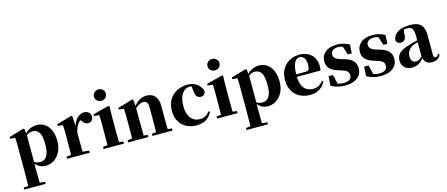

<svg xmlns="http://www.w3.org/2000/svg" viewBox="-60 -1614 6216 2668"><g transform="rotate(-15 3048.0 -280.0)"><path d="M35 259V230L143 219H244L343 230V259ZM101 259Q102 213 102.5 168.5Q103 124 103.5 83Q104 42 104 7V-320Q104 -369 103.5 -400Q103 -431 101 -467L27 -475V-499L242 -562L255 -552L265 -474L266 -468V-74L264 -60V6Q264 41 264.5 82.5Q265 124 265.5 168.5Q266 213 267 259ZM410 17Q360 17 317.5 -7.5Q275 -32 240 -85H228L249 -94Q272 -70 295 -62Q318 -54 349 -54Q388 -54 417.5 -74.5Q447 -95 463.5 -143.5Q480 -192 480 -275Q480 -397 447 -445.5Q414 -494 355 -494Q327 -494 301 -483Q275 -472 241 -433L224 -444H231Q268 -506 320.5 -534.5Q373 -563 434 -563Q496 -563 545.5 -530Q595 -497 624.5 -433Q654 -369 654 -276Q654 -185 620.5 -119.5Q587 -54 532 -18.5Q477 17 410 17Z M721 0V-31L828 -42H938L1047 -31V0ZM786 0Q788 -26 788.5 -68.5Q789 -111 789.5 -157Q790 -203 790 -238V-321Q790 -371 789 -401Q788 -431 786 -467L713 -475V-499L931 -562L944 -553L952 -409V-408V-238Q952 -203 952.5 -157Q953 -111 953.5 -68.5Q954 -26 955 0ZM952 -321 913 -386H945Q959 -444 985.5 -483.5Q1012 -523 1045 -543Q1078 -563 1110 -563Q1146 -563 1173 -546Q1200 -529 1207 -484Q1206 -450 1188.5 -426.5Q1171 -403 1133 -403Q1105 -403 1085 -419Q1065 -435 1045 -463L1022 -492L1054 -484Q1016 -458 992 -420.5Q968 -383 952 -321Z M1246 0V-31L1351 -41H1429L1538 -31V0ZM1310 0Q1311 -26 1311.5 -68.5Q1312 -111 1312.5 -157Q1313 -203 1313 -238V-318Q1313 -368 1312.5 -401.5Q1312 -435 1310 -470L1236 -478V-502L1466 -562L1479 -553L1475 -392V-238Q1475 -203 1475.5 -157Q1476 -111 1477 -68.5Q1478 -26 1479 0ZM1390 -655Q1355 -655 1329.5 -678Q1304 -701 1304 -738Q1304 -773 1329.5 -796Q1355 -819 1390 -819Q1426 -819 1451 -796Q1476 -773 1476 -738Q1476 -701 1451 -678Q1426 -655 1390 -655Z M1600 0V-31L1704 -41H1783L1890 -31V0ZM1664 0Q1666 -26 1666.5 -68.5Q1667 -111 1667.5 -157Q1668 -203 1668 -238V-321Q1668 -370 1667 -400.5Q1666 -431 1664 -467L1591 -475V-499L1809 -562L1822 -553L1830 -441V-438V-238Q1830 -203 1830.5 -157Q1831 -111 1831.5 -68.5Q1832 -26 1833 0ZM1948 0V-31L2050 -41H2128L2238 -31V0ZM2010 0Q2011 -26 2011.5 -68Q2012 -110 2012.5 -156Q2013 -202 2013 -238V-383Q2013 -441 1996 -464.5Q1979 -488 1944 -488Q1915 -488 1873 -463.5Q1831 -439 1790 -389L1787 -436H1805Q1862 -510 1911 -536.5Q1960 -563 2015 -563Q2086 -563 2130.5 -515.5Q2175 -468 2175 -370V-238Q2175 -202 2175.5 -156Q2176 -110 2177 -68Q2178 -26 2179 0Z M2578 17Q2502 17 2438.5 -15.5Q2375 -48 2337 -110.5Q2299 -173 2299 -264Q2299 -362 2340.5 -428.5Q2382 -495 2451 -529Q2520 -563 2603 -563Q2658 -563 2702.5 -542Q2747 -521 2775 -485Q2803 -449 2809 -404Q2793 -351 2742 -351Q2711 -351 2687.5 -372.5Q2664 -394 2662 -449L2648 -545L2725 -499Q2697 -514 2673.5 -521Q2650 -528 2624 -528Q2580 -528 2545 -499.5Q2510 -471 2490 -417Q2470 -363 2470 -286Q2470 -176 2519 -115Q2568 -54 2650 -54Q2694 -54 2729 -74Q2764 -94 2789 -129L2808 -116Q2771 -47 2717 -15Q2663 17 2578 17Z M2880 0V-31L2985 -41H3063L3172 -31V0ZM2944 0Q2945 -26 2945.5 -68.5Q2946 -111 2946.5 -157Q2947 -203 2947 -238V-318Q2947 -368 2946.5 -401.5Q2946 -435 2944 -470L2870 -478V-502L3100 -562L3113 -553L3109 -392V-238Q3109 -203 3109.5 -157Q3110 -111 3111 -68.5Q3112 -26 3113 0ZM3024 -655Q2989 -655 2963.5 -678Q2938 -701 2938 -738Q2938 -773 2963.5 -796Q2989 -819 3024 -819Q3060 -819 3085 -796Q3110 -773 3110 -738Q3110 -701 3085 -678Q3060 -655 3024 -655Z M3232 259V230L3340 219H3441L3540 230V259ZM3298 259Q3299 213 3299.5 168.5Q3300 124 3300.5 83Q3301 42 3301 7V-320Q3301 -369 3300.5 -400Q3300 -431 3298 -467L3224 -475V-499L3439 -562L3452 -552L3462 -474L3463 -468V-74L3461 -60V6Q3461 41 3461.5 82.5Q3462 124 3462.5 168.5Q3463 213 3464 259ZM3607 17Q3557 17 3514.5 -7.5Q3472 -32 3437 -85H3425L3446 -94Q3469 -70 3492 -62Q3515 -54 3546 -54Q3585 -54 3614.5 -74.5Q3644 -95 3660.5 -143.5Q3677 -192 3677 -275Q3677 -397 3644 -445.5Q3611 -494 3552 -494Q3524 -494 3498 -483Q3472 -472 3438 -433L3421 -444H3428Q3465 -506 3517.5 -534.5Q3570 -563 3631 -563Q3693 -563 3742.5 -530Q3792 -497 3821.5 -433Q3851 -369 3851 -276Q3851 -185 3817.5 -119.5Q3784 -54 3729 -18.5Q3674 17 3607 17Z M4216 17Q4132 17 4067 -17Q4002 -51 3965 -116.5Q3928 -182 3928 -275Q3928 -368 3968 -432.5Q4008 -497 4072.5 -530Q4137 -563 4210 -563Q4288 -563 4340.5 -532.5Q4393 -502 4419.5 -450.5Q4446 -399 4446 -335Q4446 -301 4439 -274H3997V-310H4234Q4269 -310 4281.5 -329.5Q4294 -349 4294 -395Q4294 -462 4269 -495Q4244 -528 4203 -528Q4175 -528 4151 -504Q4127 -480 4113 -428Q4099 -376 4099 -290Q4099 -207 4121.5 -154.5Q4144 -102 4183.5 -78Q4223 -54 4273 -54Q4326 -54 4361 -75Q4396 -96 4421 -131L4440 -118Q4409 -53 4351.5 -18Q4294 17 4216 17Z M4717 17Q4659 17 4611 4.5Q4563 -8 4519 -33L4527 -169H4591L4625 -22L4571 -29V-65Q4605 -43 4635 -32.5Q4665 -22 4704 -22Q4761 -22 4791.5 -42.5Q4822 -63 4822 -104Q4822 -136 4802.5 -159Q4783 -182 4723 -199L4665 -218Q4598 -238 4560 -278Q4522 -318 4522 -382Q4522 -461 4581.5 -512Q4641 -563 4751 -563Q4801 -563 4842.5 -551.5Q4884 -540 4928 -518L4921 -392H4864L4818 -535L4866 -517V-487Q4836 -507 4813 -516Q4790 -525 4755 -525Q4709 -525 4681 -503.5Q4653 -482 4653 -444Q4653 -417 4673 -394.5Q4693 -372 4751 -355L4810 -337Q4889 -313 4925 -271.5Q4961 -230 4961 -168Q4961 -110 4931.5 -68.5Q4902 -27 4847.5 -5Q4793 17 4717 17Z M5229 17Q5171 17 5123 4.5Q5075 -8 5031 -33L5039 -169H5103L5137 -22L5083 -29V-65Q5117 -43 5147 -32.5Q5177 -22 5216 -22Q5273 -22 5303.5 -42.5Q5334 -63 5334 -104Q5334 -136 5314.5 -159Q5295 -182 5235 -199L5177 -218Q5110 -238 5072 -278Q5034 -318 5034 -382Q5034 -461 5093.5 -512Q5153 -563 5263 -563Q5313 -563 5354.5 -551.5Q5396 -540 5440 -518L5433 -392H5376L5330 -535L5378 -517V-487Q5348 -507 5325 -516Q5302 -525 5267 -525Q5221 -525 5193 -503.5Q5165 -482 5165 -444Q5165 -417 5185 -394.5Q5205 -372 5263 -355L5322 -337Q5401 -313 5437 -271.5Q5473 -230 5473 -168Q5473 -110 5443.5 -68.5Q5414 -27 5359.5 -5Q5305 17 5229 17Z M5681 17Q5617 17 5576 -19.5Q5535 -56 5535 -119Q5535 -165 5554.5 -198.5Q5574 -232 5621 -258Q5668 -284 5749 -306Q5787 -317 5838.5 -330Q5890 -343 5930 -353V-327Q5890 -317 5850.5 -306Q5811 -295 5788 -287Q5739 -266 5711.5 -230.5Q5684 -195 5684 -140Q5684 -95 5704.5 -73Q5725 -51 5759 -51Q5772 -51 5788.5 -57.5Q5805 -64 5827.5 -82.5Q5850 -101 5881 -136L5900 -80H5859Q5831 -49 5806.5 -27.5Q5782 -6 5752.5 5.5Q5723 17 5681 17ZM5967 16Q5912 16 5883 -13Q5854 -42 5846 -91V-93V-393Q5846 -445 5837 -474.5Q5828 -504 5806 -516Q5784 -528 5746 -528Q5722 -528 5696 -523Q5670 -518 5632 -505L5704 -529L5697 -453Q5695 -401 5673 -379.5Q5651 -358 5622 -358Q5566 -358 5552 -410Q5559 -480 5623 -521.5Q5687 -563 5803 -563Q5910 -563 5957 -514.5Q6004 -466 6004 -357V-88Q6004 -60 6011.5 -48.5Q6019 -37 6033 -37Q6044 -37 6054 -45Q6064 -53 6078 -75L6096 -62Q6077 -21 6046.5 -2.5Q6016 16 5967 16Z"/></g></svg>

Font: Noto Serif KR ExtraLight Black
Style: Regular
Weight: 900
Version: Version 2.003-H1;hotconv 1.1.1;makeotfexe 2.6.0